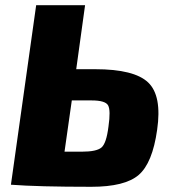

<svg xmlns="http://www.w3.org/2000/svg" viewBox="-20 -710 661 738"><path d="M273 -444H346Q496 -444 549.5 -393Q603 -342 584 -211Q566 -83 513 -37.5Q460 8 331 8Q125 8 22 0L119 -690H307ZM228 -127H295Q351 -127 370 -143Q389 -159 397 -224Q406 -286 395.5 -305Q385 -324 332 -324H256Z"/></svg>

Font: Exo 2.0 Extra Bold
Style: Italic
Weight: 800
Italic angle: -8°
Designer: Natanael Gama
Version: Version 1.001;PS 001.001;hotconv 1.0.70;makeotf.lib2.5.58329